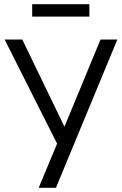

<svg xmlns="http://www.w3.org/2000/svg" viewBox="-20 -893 579 913"><path d="M164 0 259 -228 258 -197 2 -705H86L294 -275H280L458 -705H538L246 0ZM133 -814V-873H405V-814Z"/></svg>

Font: Nunito Sans 10pt Condensed
Style: Regular
Weight: 400
Width: 3
Designer: Vernon Adams
Foundry: Vernon Adams
Version: Version 3.101;gftools[0.9.27]